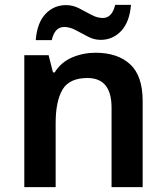

<svg xmlns="http://www.w3.org/2000/svg" viewBox="-20 -770 684 790"><path d="M373 -553Q464 -553 515.5 -505.5Q567 -458 567 -354V0H439V-327Q439 -449 340 -449Q265 -449 237 -401Q209 -353 209 -264V0H80V-543H180L198 -472H205Q231 -514 276.5 -533.5Q322 -553 373 -553ZM127 -605Q133 -677 167.5 -713Q202 -749 252 -749Q280 -749 306 -735.5Q332 -722 356 -709Q380 -696 403 -696Q441 -696 454 -750H519Q513 -679 478.5 -642.5Q444 -606 394 -606Q367 -606 341.5 -619.5Q316 -633 291.5 -646Q267 -659 244 -659Q205 -659 193 -605Z"/></svg>

Font: Noto Sans Sora Sompeng Semi
Style: Bold
Weight: 700
Designer: Monotype Design Team. David Williams.
Foundry: Monotype Imaging Inc.
Version: Version 2.101; ttfautohint (v1.8.4.7-5d5b)